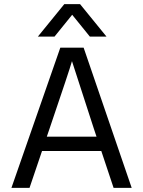

<svg xmlns="http://www.w3.org/2000/svg" viewBox="-20 -903 688 923"><path d="M218 -284 205 -246H444L431 -285L326 -609Q314 -566 218 -284ZM122 0H35L270 -674H382L613 0H526L467 -177H182ZM242 -727H162L289 -883H365L492 -727H412L327 -832Z"/></svg>

Font: Hind Siliguri
Style: Regular
Weight: 400
Designer: Jyotish Sonowal
Foundry: Indian Type Foundry
Version: Version 1.000;PS 1.0;hotconv 1.0.86;makeotf.lib2.5.63406; tt